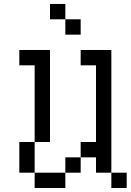

<svg xmlns="http://www.w3.org/2000/svg" viewBox="-20 -943 655 963"><path d="M76.9 -692.3H153.8V-615.4H76.9ZM153.8 -692.3H230.8V-615.4H153.8ZM153.8 -615.4H230.8V-538.5H153.8ZM153.8 -538.5H230.8V-461.5H153.8ZM153.8 -461.5H230.8V-384.6H153.8ZM153.8 -384.6H230.8V-307.7H153.8ZM153.8 -307.7H230.8V-230.8H153.8ZM76.9 -153.8H153.8V-76.9H76.9ZM230.8 -76.9H307.7V0H230.8ZM153.8 -76.9H230.8V0H153.8ZM307.7 -153.8H384.6V-76.9H307.7ZM384.6 -230.8H461.5V-153.8H384.6ZM461.5 -307.7H538.5V-230.8H461.5ZM461.5 -230.8H538.5V-153.8H461.5ZM461.5 -153.8H538.5V-76.9H461.5ZM538.5 -76.9H615.4V0H538.5ZM461.5 -384.6H538.5V-307.7H461.5ZM461.5 -461.5H538.5V-384.6H461.5ZM461.5 -538.5H538.5V-461.5H461.5ZM461.5 -615.4H538.5V-538.5H461.5ZM461.5 -692.3H538.5V-615.4H461.5ZM384.6 -692.3H461.5V-615.4H384.6ZM76.9 -230.8H153.8V-153.8H76.9ZM307.7 -846.2H384.6V-769.2H307.7ZM230.8 -923.1H307.7V-846.2H230.8Z"/></svg>

Font: Jacquarda Bastarda 9
Style: Regular
Weight: 400
Designer: Sarah Cadigan-Fried
Version: Version 1.000; ttfautohint (v1.8.4.7-5d5b)